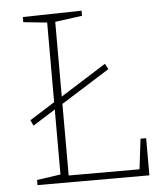

<svg xmlns="http://www.w3.org/2000/svg" viewBox="-51 -738 662 783"><g transform="rotate(-5 280.0 -346.5)"><path d="M491 -28 506 -152H529V0H71V-21L168 -35V-301L76 -243L65 -266L168 -331V-657L71 -667V-688L312 -693V-672L201 -657V-351L388 -469L400 -446L201 -321V-28Z"/></g></svg>

Font: Bitter Pro ExtraLight
Style: Regular
Weight: 275
Designer: Sol Matas, and Bitter project Authors
Foundry: Sol Matas
Version: Version 1.010